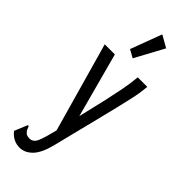

<svg xmlns="http://www.w3.org/2000/svg" viewBox="-281 -713 913 913"><g transform="rotate(45 175.0 -256.5)"><path d="M92 174Q47 174 17 136L41 78L45 69L51 72Q54 80 57.5 88Q61 96 73 106Q83 110 94 110Q120 110 132 80.5Q144 51 158 -7V-10L31 -460H99L187 -133L221 -278Q231 -324 240 -369Q249 -414 253 -460H317Q313 -413 302 -365Q291 -317 280 -271L200 50Q183 117 154.5 145.5Q126 174 92 174ZM172 -507 132 -529 191 -687 251 -653Z"/></g></svg>

Font: Inconsolata ExtraCondensed Medium
Style: Regular
Weight: 500
Width: 2
Monospace: yes
Designer: Raph Levien, Cyreal, Brenton Simpson
Foundry: Raph Levien, Cyreal, Google
Version: Version 3.001; ttfautohint (v1.8.2.53-6de2)